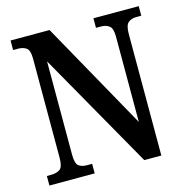

<svg xmlns="http://www.w3.org/2000/svg" viewBox="-105 -814 886 913"><g transform="rotate(-15 337.5 -357.0)"><path d="M27 0V-47H48Q75 -47 91.5 -58.5Q108 -70 108 -115V-603Q108 -645 91.5 -656Q75 -667 52 -667H27V-714H219L516 -182V-603Q516 -643 500 -655Q484 -667 460 -667H435V-714H658V-667H634Q609 -667 593.5 -654Q578 -641 578 -599V0H494L169 -573V-115Q169 -70 184 -58.5Q199 -47 224 -47H250V0Z"/></g></svg>

Font: Noto Serif Condensed SemiBold
Style: Regular
Weight: 600
Width: 3
Designer: Monotype Design Team
Foundry: Monotype Imaging Inc.
Version: Version 2.013